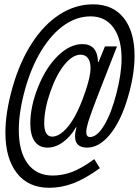

<svg xmlns="http://www.w3.org/2000/svg" viewBox="-20 -745 653 903"><path d="M390.1 -50.8Q333 -50.8 333 -103.5Q333 -116.2 335.4 -127.4L339.8 -146H336.9Q313 -103.5 277.1 -77.1Q241.2 -50.8 203.6 -50.8Q164.1 -50.8 143.3 -79.8Q122.6 -108.9 122.6 -164.1Q122.6 -245.6 159.9 -337.6Q197.3 -429.7 253.4 -483.6Q309.6 -537.6 367.7 -537.6Q438.5 -537.6 440.9 -453.1H443.4L473.6 -526.9H530.3L433.6 -279.3Q403.8 -200.7 394.8 -170.9Q385.7 -141.1 385.7 -124Q385.7 -100.6 403.3 -100.6Q437 -100.6 470.5 -156.7Q503.9 -212.9 527.8 -306.2Q551.8 -399.4 551.8 -468.8Q551.8 -562.5 513.4 -615.2Q475.1 -668 405.8 -668Q341.3 -668 282.2 -627Q223.1 -585.9 175.3 -508.3Q127.4 -430.7 97.9 -325Q68.4 -219.2 68.4 -133.3Q68.4 -32.2 109.9 24.2Q151.4 80.6 228 80.6Q272.5 80.6 317.4 64.2Q362.3 47.9 423.3 3.4L449.7 45.9Q381.3 95.7 325 116.9Q268.6 138.2 211.9 138.2Q112.8 138.2 59.1 68.8Q5.4 -0.5 5.4 -121.6Q5.4 -216.8 39.3 -335.4Q73.2 -454.1 129.9 -541.7Q186.5 -629.4 260.5 -677Q334.5 -724.6 417.5 -724.6Q511.2 -724.6 562 -660.4Q612.8 -596.2 612.8 -481.9Q612.8 -391.6 580.1 -282.5Q547.4 -173.3 496.8 -112.1Q446.3 -50.8 390.1 -50.8ZM405.8 -424.3Q405.8 -456.1 393.3 -471.9Q380.9 -487.8 358.9 -487.8Q321.8 -487.8 283.4 -441.2Q245.1 -394.5 216.6 -312.7Q188 -231 188 -165.5Q188 -102.5 225.6 -102.5Q251 -102.5 278.3 -126.7Q305.7 -150.9 330.8 -195.6Q356 -240.2 380.9 -312.7Q405.8 -385.3 405.8 -424.3Z"/></svg>

Font: Cousine
Style: Italic
Weight: 400
Italic angle: -12°
Monospace: yes
Designer: Steve Matteson
Foundry: Monotype Imaging Inc.
Version: Version 1.21